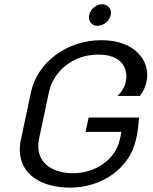

<svg xmlns="http://www.w3.org/2000/svg" viewBox="-20 -853 707 890"><path d="M493.3 -783.3C494.2 -786.7 494.2 -790 494.2 -793.3C494.2 -815.8 477.5 -833.3 453.3 -833.3C425.8 -833.3 399.2 -810.8 393.3 -783.3C392.5 -780 392.5 -776.7 392.5 -772.5C392.5 -750 408.3 -733.3 432.5 -733.3C460 -733.3 487.5 -755.8 493.3 -783.3ZM450 -666.7C294.2 -666.7 154.2 -568.3 123.3 -425L77.5 -208.3C73.3 -190.8 71.7 -174.2 71.7 -159.2C71.7 -40.8 176.7 16.7 305 16.7C450 16.7 581.7 -70.8 610.8 -208.3C623.3 -265 624.2 -308.3 624.2 -308.3H390.8L376.7 -241.7H543.3L535.8 -208.3C515 -109.2 416.7 -50 319.2 -50C232.5 -50 157.5 -90 157.5 -174.2C157.5 -185 158.3 -196.7 160.8 -208.3L206.7 -425C227.5 -520.8 315 -600 435.8 -600C540 -600 565.8 -542.5 565.8 -498.3C565.8 -490 565 -481.7 563.3 -475C559.2 -453.3 545.8 -427.5 524.2 -408.3H628.3C645 -429.2 654.2 -451.7 659.2 -475C661.7 -485 662.5 -495.8 662.5 -505.8C662.5 -587.5 591.7 -666.7 450 -666.7Z"/></svg>

Font: BoonHome
Style: Book Oblique
Weight: 400
Italic angle: -12°
Designer: Sungsit Sawaiwan
Foundry: Sungsit Sawaiwan
Version: Version 0.2